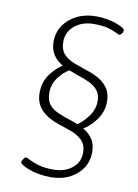

<svg xmlns="http://www.w3.org/2000/svg" viewBox="-82 -761 592 822"><g transform="rotate(10 214.5 -350.0)"><path d="M293 -221 263 -233Q289 -248 313.5 -280Q338 -312 338 -349Q338 -377 324.5 -394.5Q311 -412 287.5 -423.5Q264 -435 234 -444Q212 -452 189.5 -461Q167 -470 148.5 -484Q130 -498 119 -518.5Q108 -539 108 -568Q108 -608 129 -639Q150 -670 186.5 -688Q223 -706 269 -706Q294 -706 316.5 -702Q339 -698 357 -691.5Q375 -685 385.5 -678.5Q396 -672 396 -667Q396 -664 394.5 -660Q393 -656 390.5 -653Q388 -650 385 -647.5Q382 -645 380 -645Q377 -645 364 -652Q351 -659 327 -665.5Q303 -672 266 -672Q215 -672 182 -644.5Q149 -617 149 -575Q149 -539 167.5 -520Q186 -501 216 -490Q246 -479 281 -467Q305 -459 327 -445.5Q349 -432 363.5 -410Q378 -388 378 -353Q378 -310 351.5 -274Q325 -238 293 -221ZM196 6Q168 6 143.5 1.5Q119 -3 100.5 -10Q82 -17 71.5 -24Q61 -31 61 -36Q61 -38 63 -42Q65 -46 67.5 -50Q70 -54 73 -56.5Q76 -59 78 -59Q82 -59 96 -51.5Q110 -44 136 -36Q162 -28 202 -28Q252 -28 283.5 -54Q315 -80 315 -120Q315 -156 294.5 -175.5Q274 -195 244.5 -205Q215 -215 189 -224Q152 -237 129.5 -254.5Q107 -272 97 -293.5Q87 -315 87 -341Q87 -391 115 -427Q143 -463 176 -480L201 -461Q173 -447 150.5 -416.5Q128 -386 128 -350Q128 -318 141.5 -300Q155 -282 179 -271Q203 -260 234 -250Q268 -240 295 -225Q322 -210 337.5 -187.5Q353 -165 353 -130Q353 -71 308.5 -32.5Q264 6 196 6Z"/></g></svg>

Font: Asap Thin
Style: Italic
Weight: 250
Italic angle: -6°
Designer: Pablo Cosgaya
Foundry: Omnibus-Type
Version: Version 3.001